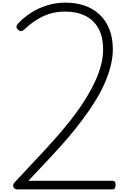

<svg xmlns="http://www.w3.org/2000/svg" viewBox="-20 -1440 1013 1460"><path d="M109 0Q97 0 88.5 -8.5Q80 -17 80 -29.5Q80 -42 91 -53L334 -313Q395 -380 451 -445.5Q507 -511 554.5 -575.5Q602 -640 640.5 -703.5Q679 -767 706.5 -828Q734 -889 749 -948Q764 -1007 764 -1063Q764 -1161 728 -1225Q692 -1289 627 -1320.5Q562 -1352 473 -1352Q386 -1352 311.5 -1318Q237 -1284 166 -1217Q153 -1205 141.5 -1203.5Q130 -1202 118 -1214Q105 -1225 105.5 -1237Q106 -1249 117 -1261Q157 -1304 212.5 -1340.5Q268 -1377 335.5 -1398.5Q403 -1420 477 -1420Q556 -1420 621.5 -1398Q687 -1376 735.5 -1331Q784 -1286 811 -1219.5Q838 -1153 838 -1065Q838 -1003 821 -936.5Q804 -870 774 -802.5Q744 -735 701 -666.5Q658 -598 606.5 -529Q555 -460 496.5 -391.5Q438 -323 375 -256L196 -65H836Q847 -65 853 -58.5Q859 -52 859 -35Q859 -18 854 -9Q849 0 836 0Z"/></svg>

Font: Playwrite BE WAL Light
Style: Regular
Weight: 300
Version: Version 1.002